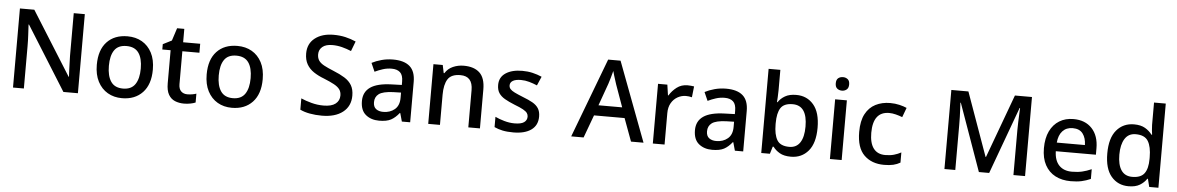

<svg xmlns="http://www.w3.org/2000/svg" viewBox="-35 -1239 10590 1727"><g transform="rotate(5 5260.0 -375.0)"><path d="M681 0H550L189 -577H185Q187 -537 190 -485.5Q193 -434 193 -380V0H95V-714H225L585 -140H588Q587 -161 585.5 -193Q584 -225 583 -261.5Q582 -298 581 -330V-714H681Z M1334 -270Q1334 -136 1265 -63Q1196 10 1079 10Q1006 10 949.5 -23Q893 -56 860.5 -118.5Q828 -181 828 -270Q828 -404 896 -476.5Q964 -549 1082 -549Q1156 -549 1212.5 -516.5Q1269 -484 1301.5 -422Q1334 -360 1334 -270ZM937 -270Q937 -179 971.5 -128Q1006 -77 1081 -77Q1156 -77 1190.5 -128Q1225 -179 1225 -270Q1225 -362 1190 -411.5Q1155 -461 1080 -461Q1005 -461 971 -411.5Q937 -362 937 -270Z M1662 -76Q1683 -76 1705 -79.5Q1727 -83 1743 -89V-9Q1725 -1 1696.5 4.5Q1668 10 1639 10Q1595 10 1558 -5Q1521 -20 1499.5 -57Q1478 -94 1478 -160V-458H1403V-506L1482 -546L1519 -660H1584V-539H1738V-458H1584V-162Q1584 -118 1605.5 -97Q1627 -76 1662 -76Z M2326 -270Q2326 -136 2257 -63Q2188 10 2071 10Q1998 10 1941.5 -23Q1885 -56 1852.5 -118.5Q1820 -181 1820 -270Q1820 -404 1888 -476.5Q1956 -549 2074 -549Q2148 -549 2204.5 -516.5Q2261 -484 2293.5 -422Q2326 -360 2326 -270ZM1929 -270Q1929 -179 1963.5 -128Q1998 -77 2073 -77Q2148 -77 2182.5 -128Q2217 -179 2217 -270Q2217 -362 2182 -411.5Q2147 -461 2072 -461Q1997 -461 1963 -411.5Q1929 -362 1929 -270Z M3142 -193Q3142 -98 3073 -44Q3004 10 2884 10Q2826 10 2774.5 0.5Q2723 -9 2687 -27V-129Q2727 -111 2781 -96.5Q2835 -82 2891 -82Q2963 -82 2999 -110Q3035 -138 3035 -185Q3035 -218 3018.5 -240.5Q3002 -263 2967 -282Q2932 -301 2875 -324Q2822 -344 2781.5 -371Q2741 -398 2718 -438Q2695 -478 2695 -536Q2695 -624 2759 -674Q2823 -724 2927 -724Q2985 -724 3034.5 -712.5Q3084 -701 3129 -681L3095 -592Q3054 -609 3011.5 -620Q2969 -631 2924 -631Q2865 -631 2834 -605Q2803 -579 2803 -537Q2803 -504 2818 -481.5Q2833 -459 2866 -441Q2899 -423 2953 -401Q3013 -377 3055.5 -350.5Q3098 -324 3120 -286.5Q3142 -249 3142 -193Z M3479 -549Q3580 -549 3630.5 -504.5Q3681 -460 3681 -365V0H3606L3585 -75H3581Q3546 -31 3507.5 -10.5Q3469 10 3401 10Q3328 10 3280 -29.5Q3232 -69 3232 -153Q3232 -235 3294 -278Q3356 -321 3485 -325L3577 -328V-358Q3577 -417 3550 -441.5Q3523 -466 3474 -466Q3433 -466 3395 -454Q3357 -442 3322 -425L3288 -502Q3326 -522 3375.5 -535.5Q3425 -549 3479 -549ZM3504 -257Q3412 -253 3376.5 -226.5Q3341 -200 3341 -152Q3341 -110 3366 -91Q3391 -72 3431 -72Q3493 -72 3534.5 -107Q3576 -142 3576 -212V-259Z M4117 -549Q4211 -549 4261 -502Q4311 -455 4311 -351V0H4206V-336Q4206 -462 4095 -462Q4012 -462 3981 -413Q3950 -364 3950 -272V0H3844V-539H3928L3943 -467H3949Q3975 -509 4020.5 -529Q4066 -549 4117 -549Z M4832 -152Q4832 -73 4774 -31.5Q4716 10 4613 10Q4556 10 4515.5 1.5Q4475 -7 4441 -23V-116Q4476 -99 4523.5 -85.5Q4571 -72 4616 -72Q4676 -72 4702.5 -91Q4729 -110 4729 -142Q4729 -160 4719 -174.5Q4709 -189 4681.5 -204.5Q4654 -220 4601 -240Q4549 -261 4513.5 -281.5Q4478 -302 4459 -330.5Q4440 -359 4440 -404Q4440 -474 4496.5 -511.5Q4553 -549 4646 -549Q4695 -549 4738.5 -539Q4782 -529 4823 -511L4788 -430Q4753 -445 4716 -455.5Q4679 -466 4641 -466Q4593 -466 4568 -451Q4543 -436 4543 -409Q4543 -390 4555 -376Q4567 -362 4595.5 -348Q4624 -334 4674 -314Q4724 -295 4759.5 -275Q4795 -255 4813.5 -226Q4832 -197 4832 -152Z M5675 0 5599 -206H5323L5247 0H5135L5406 -717H5518L5788 0ZM5497 -501Q5494 -512 5486.5 -534Q5479 -556 5472 -580Q5465 -604 5461 -619Q5453 -588 5443 -553Q5433 -518 5427 -501L5355 -300H5569Z M6138 -549Q6152 -549 6168.5 -547.5Q6185 -546 6197 -544L6186 -445Q6160 -452 6132 -452Q6092 -452 6056.5 -432Q6021 -412 5999.5 -374.5Q5978 -337 5978 -284V0H5872V-539H5956L5970 -443H5974Q6000 -486 6041 -517.5Q6082 -549 6138 -549Z M6486 -549Q6587 -549 6637.5 -504.5Q6688 -460 6688 -365V0H6613L6592 -75H6588Q6553 -31 6514.5 -10.5Q6476 10 6408 10Q6335 10 6287 -29.5Q6239 -69 6239 -153Q6239 -235 6301 -278Q6363 -321 6492 -325L6584 -328V-358Q6584 -417 6557 -441.5Q6530 -466 6481 -466Q6440 -466 6402 -454Q6364 -442 6329 -425L6295 -502Q6333 -522 6382.5 -535.5Q6432 -549 6486 -549ZM6511 -257Q6419 -253 6383.5 -226.5Q6348 -200 6348 -152Q6348 -110 6373 -91Q6398 -72 6438 -72Q6500 -72 6541.5 -107Q6583 -142 6583 -212V-259Z M6957 -577Q6957 -544 6955 -514Q6953 -484 6952 -468H6957Q6979 -502 7018.5 -525Q7058 -548 7120 -548Q7217 -548 7276.5 -478Q7336 -408 7336 -270Q7336 -131 7276 -60.5Q7216 10 7119 10Q7056 10 7017.5 -12.5Q6979 -35 6957 -66H6949L6929 0H6851V-760H6957ZM7095 -462Q7017 -462 6987 -416.5Q6957 -371 6957 -277V-269Q6957 -176 6986.5 -126.5Q7016 -77 7097 -77Q7161 -77 7194 -127Q7227 -177 7227 -271Q7227 -462 7095 -462Z M7525 -744Q7549 -744 7567 -730Q7585 -716 7585 -683Q7585 -651 7567 -636.5Q7549 -622 7525 -622Q7499 -622 7481.5 -636.5Q7464 -651 7464 -683Q7464 -716 7481.5 -730Q7499 -744 7525 -744ZM7577 -539V0H7471V-539Z M7960 10Q7848 10 7780 -56.5Q7712 -123 7712 -266Q7712 -366 7745 -428Q7778 -490 7836 -519.5Q7894 -549 7968 -549Q8013 -549 8052.5 -539.5Q8092 -530 8118 -518L8086 -432Q8058 -443 8026.5 -451Q7995 -459 7967 -459Q7821 -459 7821 -267Q7821 -175 7857 -127Q7893 -79 7963 -79Q8008 -79 8042.5 -89Q8077 -99 8106 -115V-23Q8077 -6 8043 2Q8009 10 7960 10Z M8816 0 8600 -607H8596Q8597 -586 8599 -552.5Q8601 -519 8602 -480Q8603 -441 8603 -403V0H8505V-714H8659L8864 -141H8868L9079 -714H9233V0H9128V-409Q9128 -443 9129.5 -480.5Q9131 -518 9132.5 -551Q9134 -584 9135 -606H9131L8909 0Z M9623 -549Q9729 -549 9790 -483.5Q9851 -418 9851 -305V-247H9489Q9491 -164 9532.5 -120Q9574 -76 9649 -76Q9701 -76 9741.5 -85.5Q9782 -95 9825 -114V-26Q9784 -8 9743 1Q9702 10 9645 10Q9566 10 9506.5 -21Q9447 -52 9413.5 -113.5Q9380 -175 9380 -265Q9380 -356 9410.5 -419Q9441 -482 9495.5 -515.5Q9550 -549 9623 -549ZM9623 -467Q9566 -467 9531.5 -430Q9497 -393 9491 -325H9745Q9744 -388 9714.5 -427.5Q9685 -467 9623 -467Z M10168 10Q10071 10 10011.5 -60Q9952 -130 9952 -268Q9952 -407 10012 -478Q10072 -549 10170 -549Q10231 -549 10270 -526Q10309 -503 10333 -470H10339Q10337 -483 10334 -510Q10331 -537 10331 -558V-760H10437V0H10354L10336 -72H10331Q10308 -37 10269 -13.5Q10230 10 10168 10ZM10193 -77Q10271 -77 10303 -120.5Q10335 -164 10335 -251V-267Q10335 -361 10304.5 -411.5Q10274 -462 10192 -462Q10127 -462 10094 -409.5Q10061 -357 10061 -266Q10061 -175 10094 -126Q10127 -77 10193 -77Z"/></g></svg>

Font: Noto Sans Arabic Med
Style: Regular
Weight: 500
Designer: Monotype Design Team, Nadine Chahine, Nizar Qandah and Khaled Hosny
Foundry: Monotype Imaging Inc.
Version: Version 2.012; ttfautohint (v1.8.4.7-5d5b)